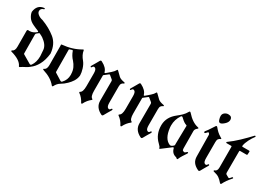

<svg xmlns="http://www.w3.org/2000/svg" viewBox="-11 -1403 2940 2135"><g transform="rotate(30 1459.0 -335.5)"><path d="M126 -680.2Q88.4 -669.9 88.4 -636.2V-635.7V-635.3V-634.8Q89.4 -612.3 113.8 -594.2Q137.2 -575.7 171.4 -568.8Q171.9 -568.8 172.4 -568.4Q274.9 -530.3 351.1 -468.8Q426.8 -407.2 437 -290V-288.6Q426.8 -200.7 394.5 -142.1Q362.3 -83.5 318.4 -52.7L317.9 -51.8Q297.9 -34.7 269.5 -20.5Q255.4 -13.7 243.2 -6.6Q231 0.5 220.2 7.8Q213.9 12.7 209 12.7Q204.6 12.7 202.6 7.8Q175.8 -56.6 51.8 -91.3Q44.4 -92.8 44.2 -95.9Q43.9 -99.1 43.9 -99.6Q43.9 -104.5 49.3 -106.9Q80.1 -118.7 80.1 -171.9L79.1 -375Q79.1 -391.1 93.3 -391.1H93.8H94.2H94.7Q98.1 -390.6 101.6 -390.4Q105 -390.1 108.4 -390.1Q150.9 -390.1 192.4 -424.3Q195.3 -426.8 195.3 -431.6Q194.8 -435.1 190.4 -437.5Q171.9 -445.3 153.3 -452.9Q134.8 -460.4 117.2 -469.2Q71.3 -490.2 50.3 -522.5Q27.8 -556.2 24.4 -587.4V-589.8Q37.1 -683.1 118.2 -693.8Q120.1 -694.3 123 -694.3Q131.3 -694.3 131.8 -691.2Q132.3 -688 132.3 -687Q132.3 -681.6 126 -680.2ZM221.2 -423.8Q218.3 -424.8 217.8 -424.8Q214.8 -424.8 212.9 -422.9L189.9 -404.8Q180.2 -397.5 180.2 -387.2L182.1 -146Q182.1 -138.7 188 -135.7L293.5 -73.7Q297.9 -70.8 302.2 -70.8Q310.5 -70.8 316.9 -79.6Q352.5 -129.9 352.5 -207.5Q352.5 -225.6 346.7 -286.1Q340.8 -347.2 266.1 -399.9Q252.4 -409.2 221.2 -423.8Z M643.1 8.8Q639.6 15.1 634.8 15.1Q629.9 15.1 625 8.8Q571.3 -58.1 461.9 -91.8Q453.1 -94.2 453.1 -99.1Q453.1 -99.6 453.4 -102.3Q453.6 -105 459 -107.4Q490.2 -118.2 490.2 -172.4L488.8 -421.4Q488.8 -426.8 488 -429Q487.3 -431.2 487.3 -432.1Q487.3 -434.1 488.8 -436.3Q490.2 -438.5 495.1 -439Q625.5 -450.2 726.1 -509.8Q728.5 -511.7 731.9 -511.7Q732.9 -511.7 735.4 -511Q737.8 -510.3 738.3 -504.4Q746.1 -452.1 790 -400.9Q813.5 -372.1 828.6 -325.2Q842.8 -278.3 842.8 -249Q842.8 -245.6 842.8 -242.4Q842.8 -239.3 842.3 -236.3Q839.8 -216.8 833 -199Q826.2 -181.2 816.4 -165.3Q806.6 -149.4 794.2 -135Q781.7 -120.6 768.6 -107.4Q737.3 -76.2 700.2 -54.7Q664.1 -33.7 643.1 8.8ZM591.8 -146.5Q591.8 -139.2 597.7 -136.2L684.1 -82.5Q689 -79.1 693.4 -79.1Q700.7 -79.1 707.5 -87.4Q750 -132.8 750 -195.3Q750 -198.2 750 -201.2Q750 -204.1 749.5 -207Q748.5 -251 732.7 -284.9Q716.8 -318.8 693.4 -345.2Q654.8 -384.8 635.3 -440.9Q634.3 -443.4 631.6 -444.6Q628.9 -445.8 627.4 -445.8Q625.5 -445.8 624.5 -445.3Q617.2 -442.9 609.9 -440.4Q602.5 -438 595.2 -436Q589.8 -433.6 589.8 -427.7Z M1062.5 -175.8V-174.8V-174.3V-173.8Q1062.5 -98.1 1091.8 -85.4Q1095.2 -83 1095.2 -78.9Q1095.2 -74.7 1091.8 -72.8Q1047.9 -39.6 1020.5 15.6Q1017.6 19.5 1013.2 19.5Q1008.8 19.5 1005.9 15.6Q979 -39.1 931.6 -72.3Q928.7 -74.2 928.7 -78.6Q928.7 -83 932.1 -85.4Q963.9 -98.1 963.9 -176.3V-338.4Q963.9 -388.2 945.3 -399.4Q937 -404.8 930.7 -404.8Q918.9 -404.8 910.2 -389.2Q906.2 -382.3 902.3 -382.3Q900.4 -382.3 897.5 -384.5Q894.5 -386.7 894.5 -391.1Q894.5 -395 898.4 -401.4Q912.6 -423.8 925.5 -447.3Q938.5 -470.7 952.1 -494.1Q957.5 -502.9 964.4 -502.9Q969.2 -502.9 974.1 -500L974.6 -499.5Q1046.4 -463.4 1060.5 -411.1Q1061.5 -405.8 1064 -405.3Q1066.4 -404.8 1067.4 -404.8Q1070.8 -404.8 1073.2 -406.7Q1086.9 -418 1100.6 -429.7Q1114.3 -441.4 1128.4 -454.1Q1156.7 -479 1167 -500Q1168.9 -506.3 1173.8 -506.3Q1177.7 -506.3 1184.6 -499.5Q1213.9 -468.8 1234.9 -450.7Q1254.9 -432.6 1305.2 -423.8Q1309.6 -422.9 1311.5 -421.6Q1313.5 -420.4 1314.5 -418.9Q1314.9 -417.5 1314.5 -416Q1314.5 -410.6 1308.1 -408.7Q1295.4 -403.8 1285.6 -391.8Q1275.9 -379.9 1275.9 -352.1V-145.5Q1275.9 -95.7 1294.4 -84.5Q1302.2 -79.6 1308.6 -79.6Q1320.8 -79.6 1329.1 -95.2Q1333 -101.1 1336.9 -101.1Q1338.9 -101.1 1342 -98.9Q1345.2 -96.7 1345.2 -92.8Q1345.2 -88.9 1341.3 -82.5Q1326.7 -59.1 1313.7 -36.4Q1300.8 -13.7 1287.6 9.8Q1281.7 18.6 1274.4 18.6Q1270.5 18.6 1265.6 16.1Q1176.8 -27.3 1176.8 -111.3L1177.2 -361.3Q1177.2 -376 1169.9 -380.4H1169.4V-381.3L1127.9 -415.5Q1125.5 -417.5 1122.1 -417.5Q1119.6 -417.5 1116.7 -416L1065.9 -376.5Q1062.5 -374.5 1062.5 -370.6Z M1566.4 -175.8V-174.8V-174.3V-173.8Q1566.4 -98.1 1595.7 -85.4Q1599.1 -83 1599.1 -78.9Q1599.1 -74.7 1595.7 -72.8Q1551.8 -39.6 1524.4 15.6Q1521.5 19.5 1517.1 19.5Q1512.7 19.5 1509.8 15.6Q1482.9 -39.1 1435.5 -72.3Q1432.6 -74.2 1432.6 -78.6Q1432.6 -83 1436 -85.4Q1467.8 -98.1 1467.8 -176.3V-338.4Q1467.8 -388.2 1449.2 -399.4Q1440.9 -404.8 1434.6 -404.8Q1422.9 -404.8 1414.1 -389.2Q1410.2 -382.3 1406.2 -382.3Q1404.3 -382.3 1401.4 -384.5Q1398.4 -386.7 1398.4 -391.1Q1398.4 -395 1402.3 -401.4Q1416.5 -423.8 1429.4 -447.3Q1442.4 -470.7 1456.1 -494.1Q1461.4 -502.9 1468.3 -502.9Q1473.1 -502.9 1478 -500L1478.5 -499.5Q1550.3 -463.4 1564.5 -411.1Q1565.4 -405.8 1567.9 -405.3Q1570.3 -404.8 1571.3 -404.8Q1574.7 -404.8 1577.1 -406.7Q1590.8 -418 1604.5 -429.7Q1618.2 -441.4 1632.3 -454.1Q1660.6 -479 1670.9 -500Q1672.9 -506.3 1677.7 -506.3Q1681.6 -506.3 1688.5 -499.5Q1717.8 -468.8 1738.8 -450.7Q1758.8 -432.6 1809.1 -423.8Q1813.5 -422.9 1815.4 -421.6Q1817.4 -420.4 1818.4 -418.9Q1818.8 -417.5 1818.4 -416Q1818.4 -410.6 1812 -408.7Q1799.3 -403.8 1789.6 -391.8Q1779.8 -379.9 1779.8 -352.1V-145.5Q1779.8 -95.7 1798.3 -84.5Q1806.2 -79.6 1812.5 -79.6Q1824.7 -79.6 1833 -95.2Q1836.9 -101.1 1840.8 -101.1Q1842.8 -101.1 1845.9 -98.9Q1849.1 -96.7 1849.1 -92.8Q1849.1 -88.9 1845.2 -82.5Q1830.6 -59.1 1817.6 -36.4Q1804.7 -13.7 1791.5 9.8Q1785.6 18.6 1778.3 18.6Q1774.4 18.6 1769.5 16.1Q1680.7 -27.3 1680.7 -111.3L1681.2 -361.3Q1681.2 -376 1673.8 -380.4H1673.3V-381.3L1631.8 -415.5Q1629.4 -417.5 1626 -417.5Q1623.5 -417.5 1620.6 -416L1569.8 -376.5Q1566.4 -374.5 1566.4 -370.6Z M2136.2 -68.8Q2111.3 -49.8 2081.5 -27.1Q2051.8 -4.4 2026.4 14.6Q2018.6 20.5 2013.7 20.5Q2013.2 20.5 2010.7 20Q2008.3 19.5 2008.3 14.2V13.2V12.7V12.2V11.7Q2008.3 1.5 1978 -27.3Q1901.4 -99.6 1901.4 -213.4V-217.3V-217.8V-218.8V-219.2V-220.2V-220.7V-221.2V-221.7Q1904.3 -323.7 1996.6 -395Q2024.9 -417 2049.6 -440.7Q2074.2 -464.4 2093.3 -498.5Q2096.7 -506.3 2103 -506.3Q2107.9 -506.3 2114.7 -499.5Q2188 -416 2263.2 -400.4Q2276.4 -398.4 2276.4 -392.6Q2276.4 -388.7 2268.1 -381.8Q2245.6 -365.2 2243.2 -340.8V-339.8L2244.6 -116.7Q2244.6 -93.8 2255.4 -88.9Q2266.1 -83.5 2270.5 -83.5Q2282.7 -83.5 2296.4 -98.6Q2301.8 -104 2305.7 -104Q2308.1 -104 2310.8 -102.3Q2313.5 -100.6 2313.5 -96.7Q2313.5 -93.3 2310.5 -87.9Q2293 -61.5 2276.6 -36.4Q2260.3 -11.2 2249 16.6L2248.5 17.1Q2245.1 22.9 2241.2 22.9Q2237.3 22.9 2231.9 17.1Q2227.1 11.7 2219.2 9.3Q2163.6 -3.4 2148.9 -64.5Q2148.4 -66.9 2144 -70.3H2143.1H2142.6H2142.1Q2139.2 -70.3 2136.2 -68.8ZM2141.6 -356.4Q2110.8 -364.7 2070.8 -403.3Q2059.6 -416 2051.8 -416Q2044.9 -416 2039.6 -407.7Q1997.1 -344.2 1997.1 -270Q1997.1 -261.7 1997.6 -253.7Q1998 -245.6 1999 -237.3Q2014.2 -104.5 2092.8 -72.8Q2093.3 -72.8 2093.8 -72.3Q2098.6 -71.3 2101.1 -71.3Q2118.7 -71.3 2142.1 -96.2Q2144 -98.6 2144 -101.6Q2143.6 -105.5 2143.6 -111.1Q2143.6 -116.7 2143.6 -124.5L2147.9 -348.6Q2147.9 -354.5 2141.6 -356.4Z M2487.3 -694.3Q2537.1 -694.3 2537.1 -650.4Q2537.1 -648.4 2537.1 -646.5Q2537.1 -644.5 2536.6 -642.1Q2533.7 -615.7 2503.9 -589.4Q2474.1 -563 2456.5 -563H2456.1Q2438 -563 2430.2 -588.4Q2421.4 -614.3 2421.4 -633.8Q2421.4 -636.2 2421.4 -638.2Q2421.4 -640.1 2421.9 -642.1Q2423.3 -664.1 2443.8 -679.7Q2463.9 -694.3 2487.3 -694.3ZM2413.1 -382.3Q2413.1 -391.6 2410.2 -397.5Q2401.9 -410.2 2396 -410.2Q2393.1 -410.2 2390.1 -406.7L2370.6 -386.7Q2366.2 -381.8 2361.8 -381.8Q2358.9 -381.8 2355.7 -384.8Q2352.5 -387.7 2352.5 -391.6Q2352.5 -397 2357.9 -403.8Q2379.9 -430.7 2396.7 -457.5Q2413.6 -484.4 2431.6 -510.7Q2435.5 -515.1 2439.9 -515.1Q2444.8 -515.1 2449.7 -510.3Q2460 -497.6 2470 -486.8Q2480 -476.1 2489.7 -466.8Q2508.8 -448.2 2545.4 -426.8Q2554.7 -423.3 2554.7 -418.5Q2554.7 -418 2554 -415Q2553.2 -412.1 2547.9 -411.6Q2535.2 -406.7 2525.4 -394.8Q2515.6 -382.8 2515.6 -355V-148.4Q2515.6 -98.6 2534.2 -87.4Q2541.5 -83 2548.3 -83Q2560.5 -83 2569.3 -98.1Q2572.3 -104 2576.7 -104Q2578.6 -104 2581.8 -101.8Q2585 -99.6 2585 -95.7Q2585 -91.8 2581.1 -85.4Q2566.4 -62 2553.7 -39.3Q2541 -16.6 2527.8 6.8Q2522 15.6 2514.2 15.6Q2510.3 15.6 2504.9 12.7Q2460.4 -8.3 2438.5 -38.6Q2416.5 -68.8 2416.5 -114.7Z M2795.4 -124.5Q2795.4 -109.9 2802.7 -104.5L2837.9 -84.5Q2839.8 -82.5 2842.8 -82.5Q2854 -82.5 2872.1 -107.9Q2874.5 -111.8 2878.4 -111.8Q2880.9 -111.8 2884.5 -109.6Q2888.2 -107.4 2888.2 -104.5Q2888.2 -101.6 2884.8 -98.1Q2832.5 -40.5 2806.2 14.2Q2802.2 19.5 2797.4 19.5Q2793.5 19.5 2788.1 14.2Q2761.2 -17.6 2737.3 -34.2Q2713.4 -50.8 2667.5 -61.5Q2659.7 -63 2659.4 -66.2Q2659.2 -69.3 2659.2 -69.8Q2659.2 -75.2 2665 -77.1Q2697.3 -85.4 2697.3 -131.8V-132.3V-132.8V-133.3L2696.8 -397.5V-397.9V-398.4Q2696.8 -406.2 2689.5 -406.2H2631.8Q2625.5 -406.2 2623 -411.6Q2622.6 -412.6 2622.6 -414.1Q2622.6 -418 2627.4 -420.9Q2656.7 -441.9 2686.5 -466.8Q2716.3 -491.7 2747.1 -521Q2777.8 -550.3 2805.2 -578.1Q2832.5 -606 2857.4 -632.3Q2861.3 -636.7 2865.2 -636.7Q2867.7 -636.7 2870.4 -634.8Q2873 -632.8 2873 -629.9Q2873 -627 2870.1 -623Q2858.9 -608.9 2847.7 -591.1Q2836.4 -573.2 2825.2 -550.8Q2802.2 -505.9 2797.4 -469.7Q2796.9 -468.3 2796.9 -466.3Q2796.9 -464.4 2797.9 -462.4Q2800.8 -459.5 2804.7 -459.5H2889.2Q2892.6 -459.5 2895 -457Q2897.5 -453.1 2897.5 -450.7L2895.5 -414.1Q2895 -406.2 2887.2 -406.2H2802.7Q2795.9 -406.2 2795.9 -397.9Z"/></g></svg>

Font: UnifrakturMaguntia sl
Style: Regular
Weight: 400
Designer: j. 'mach' wust, based on a font by Peter Wiegel, original typeface by Carl Albert Fahrenwaldt 1901
Version: Version 2010-11-24